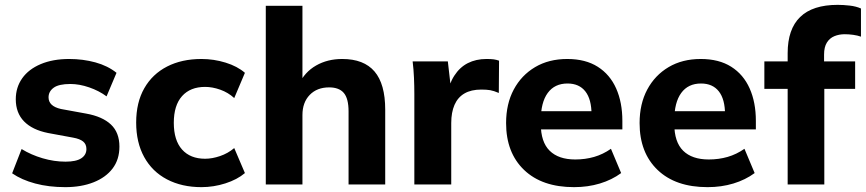

<svg xmlns="http://www.w3.org/2000/svg" viewBox="-20 -760 3567 791"><path d="M249 11Q181 11 125 -4Q69 -19 30 -46L69 -146Q108 -122 155.5 -108Q203 -94 250 -94Q294 -94 315 -108Q336 -122 336 -146Q336 -166 322.5 -177Q309 -188 281 -193L178 -212Q113 -225 79 -260Q45 -295 45 -351Q45 -400 71.5 -437.5Q98 -475 148 -496Q198 -517 265 -517Q322 -517 373 -503Q424 -489 460 -460L419 -363Q388 -386 347.5 -400Q307 -414 270 -414Q222 -414 201 -398.5Q180 -383 180 -359Q180 -341 192.5 -329Q205 -317 231 -311L335 -292Q402 -280 437 -247Q472 -214 472 -156Q472 -103 444 -66Q416 -29 365.5 -9Q315 11 249 11Z M810 11Q729 11 668 -21Q607 -53 574 -113Q541 -173 541 -255Q541 -338 574.5 -396.5Q608 -455 668.5 -486Q729 -517 810 -517Q861 -517 909.5 -502Q958 -487 989 -460L945 -356Q920 -379 887.5 -390.5Q855 -402 825 -402Q764 -402 730 -364Q696 -326 696 -254Q696 -182 730 -144Q764 -106 825 -106Q854 -106 886.5 -117Q919 -128 945 -150L989 -47Q957 -20 908.5 -4.5Q860 11 810 11Z M1075 0V-736H1226V-412H1211Q1235 -463 1282 -490Q1329 -517 1390 -517Q1479 -517 1523 -465.5Q1567 -414 1567 -308V0H1416V-301Q1416 -354 1396.5 -377Q1377 -400 1336 -400Q1286 -400 1256 -369Q1226 -338 1226 -286V0Z M1687 0V-373Q1687 -406 1685.5 -440Q1684 -474 1680 -507H1825L1842 -359H1819Q1829 -413 1851.5 -448Q1874 -483 1907.5 -500Q1941 -517 1984 -517Q2003 -517 2014 -515.5Q2025 -514 2036 -510L2035 -377Q2014 -386 1999.5 -388.5Q1985 -391 1963 -391Q1921 -391 1893.5 -375Q1866 -359 1852.5 -328Q1839 -297 1839 -253V0Z M2345 11Q2213 11 2139 -60Q2065 -131 2065 -253Q2065 -332 2096.5 -391Q2128 -450 2184.5 -483.5Q2241 -517 2317 -517Q2392 -517 2442.5 -485Q2493 -453 2518.5 -395.5Q2544 -338 2544 -262V-227H2189V-302H2434L2417 -288Q2417 -351 2391.5 -383.5Q2366 -416 2318 -416Q2265 -416 2236.5 -377Q2208 -338 2208 -265V-249Q2208 -175 2244.5 -139Q2281 -103 2350 -103Q2391 -103 2427.5 -113.5Q2464 -124 2497 -147L2539 -47Q2501 -19 2451.5 -4Q2402 11 2345 11Z M2895 11Q2763 11 2689 -60Q2615 -131 2615 -253Q2615 -332 2646.5 -391Q2678 -450 2734.5 -483.5Q2791 -517 2867 -517Q2942 -517 2992.5 -485Q3043 -453 3068.5 -395.5Q3094 -338 3094 -262V-227H2739V-302H2984L2967 -288Q2967 -351 2941.5 -383.5Q2916 -416 2868 -416Q2815 -416 2786.5 -377Q2758 -338 2758 -265V-249Q2758 -175 2794.5 -139Q2831 -103 2900 -103Q2941 -103 2977.5 -113.5Q3014 -124 3047 -147L3089 -47Q3051 -19 3001.5 -4Q2952 11 2895 11Z M3225 0V-394H3129V-507H3268L3225 -468V-541Q3225 -640 3276.5 -690Q3328 -740 3431 -740Q3454 -740 3480.5 -737Q3507 -734 3527 -725V-609Q3513 -614 3495 -616.5Q3477 -619 3460 -619Q3437 -619 3417.5 -611Q3398 -603 3386.5 -584.5Q3375 -566 3375 -535V-482L3354 -507H3503V-394H3376V0Z"/></svg>

Font: Mulish ExtraLight ExtraBold
Style: Regular
Weight: 800
Version: Version 3.603